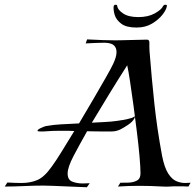

<svg xmlns="http://www.w3.org/2000/svg" viewBox="-60 -799 823 809"><path d="M306 -10 161 -16Q152 -16 142.5 -16.5Q133 -17 123 -17Q83 -17 42 -15Q1 -13 -40 -13L-29 -30Q-12 -29 3 -28.5Q18 -28 31 -28Q68 -28 97.5 -40.5Q127 -53 158 -97Q175 -120 200 -160.5Q225 -201 253 -247Q238 -248 225 -248Q212 -248 200 -248Q183 -248 164 -247.5Q145 -247 121 -245H110Q98 -245 98 -248Q98 -253 112 -259.5Q126 -266 134 -268Q161 -273 195.5 -275Q230 -277 273 -279Q304 -331 333.5 -381.5Q363 -432 385.5 -471.5Q408 -511 417 -530Q423 -543 427 -555.5Q431 -568 431 -580Q431 -597 420.5 -607.5Q410 -618 381 -619Q363 -619 341 -618Q319 -617 301 -616L307 -633Q345 -631 375 -630Q405 -629 427 -629Q442 -629 454 -629.5Q466 -630 474 -630Q496 -631 516 -631Q536 -631 559 -632Q570 -632 569.5 -618.5Q569 -605 570 -584Q579 -469 590.5 -362Q602 -255 623 -142Q633 -92 649 -67.5Q665 -43 683.5 -35.5Q702 -28 719 -28Q726 -28 732 -28.5Q738 -29 743 -29L734 -13Q719 -14 708 -14Q697 -14 688 -14Q666 -14 654.5 -13Q643 -12 626 -13Q574 -16 525 -16Q482 -16 437 -13L447 -29Q461 -29 481 -29.5Q501 -30 516.5 -38Q532 -46 532 -68Q532 -93 528 -139Q524 -185 517 -241.5Q510 -298 502.5 -354Q495 -410 488 -455.5Q481 -501 476 -524Q437 -463 400 -402.5Q363 -342 327 -282L383 -285Q406 -286 432 -289.5Q458 -293 478 -297.5Q498 -302 503 -306Q505 -308 507 -308Q511 -308 506 -300Q499 -286 479.5 -273Q460 -260 446 -253Q428 -245 409.5 -245Q391 -245 371 -245Q352 -245 336.5 -245.5Q321 -246 307 -246Q292 -220 278 -194Q264 -168 250 -142Q237 -117 231 -99Q225 -81 225 -68Q225 -41 245 -33.5Q265 -26 288 -26Q296 -26 303.5 -26.5Q311 -27 318 -27ZM514 -683Q472 -683 450.5 -699.5Q429 -716 423 -737Q417 -758 419 -773Q421 -779 427 -779Q434 -779 434 -773Q436 -758 458.5 -742.5Q481 -727 523 -727Q564 -727 592 -742.5Q620 -758 627 -773Q630 -779 637 -779Q645 -779 643 -773Q641 -758 624.5 -737Q608 -716 580.5 -699.5Q553 -683 516 -683Z"/></svg>

Font: Kings
Style: Regular
Weight: 400
Designer: Robert E. Leuschke
Foundry: Robert E. Leuschke
Version: Version 1.010; ttfautohint (v1.8.3)